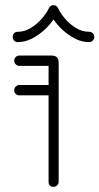

<svg xmlns="http://www.w3.org/2000/svg" viewBox="-20 -723 385 743"><path d="M55 -354Q47 -354 41 -359.5Q35 -365 35 -374Q35 -382 41 -388Q47 -394 55 -394H168V-468H55Q47 -468 41 -474Q35 -480 35 -488Q35 -497 41 -502.5Q47 -508 55 -508H180Q207 -508 207 -481V-20Q207 -11 201 -5.5Q195 0 187 0Q168 0 168 -20V-354ZM169 -691Q175 -703 187 -703Q199 -703 205 -691Q213 -673 231 -651.5Q249 -630 273.5 -615Q298 -600 325 -600Q333 -600 339 -594.5Q345 -589 345 -580Q345 -572 339 -566Q333 -560 325 -560Q296 -560 269.5 -574Q243 -588 221.5 -608Q200 -628 187 -648Q174 -628 152.5 -608Q131 -588 104 -574Q77 -560 49 -560Q40 -560 34.5 -566Q29 -572 29 -580Q29 -589 34.5 -594.5Q40 -600 49 -600Q75 -600 99.5 -615Q124 -630 142.5 -651.5Q161 -673 169 -691Z"/></svg>

Font: Libertine Sup Light
Style: Regular
Weight: 300
Designer: Bastien Sozeau
Foundry: NBR — Bastien Sozeau
Version: Version 2.003; ttfautohint (v1.8.4.7-5d5b);gftools[0.9.33]